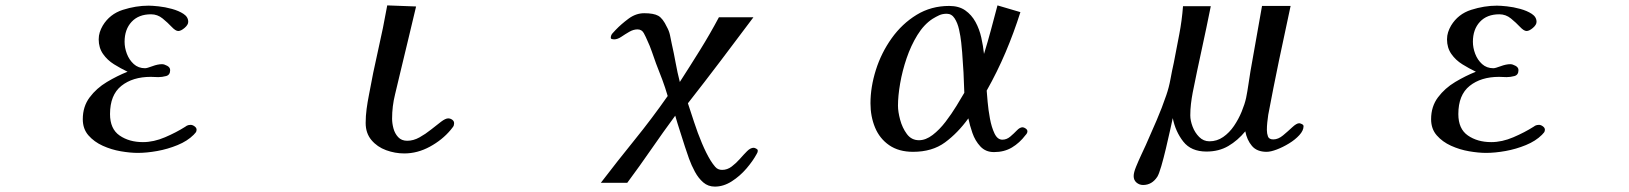

<svg xmlns="http://www.w3.org/2000/svg" viewBox="-20 -565 6040 712"><path d="M709 -84Q709 -78 706 -74Q703 -70 698 -65Q675 -42 638.5 -27Q602 -12 563 -5Q524 2 491 2Q463 2 428 -4Q393 -10 361 -24.5Q329 -39 308 -63Q287 -87 287 -123Q287 -170 312.5 -204Q338 -238 376.5 -261Q415 -284 453 -299Q428 -311 403 -326.5Q378 -342 362 -365Q346 -388 346 -419Q346 -433 350 -445.5Q354 -458 361 -470Q387 -513 435.5 -528.5Q484 -544 531 -544Q544 -544 568 -541.5Q592 -539 617.5 -532Q643 -525 660.5 -513.5Q678 -502 678 -484Q678 -473 664.5 -461.5Q651 -450 641 -450Q631 -450 616.5 -465.5Q602 -481 583 -496.5Q564 -512 540 -512Q494 -512 468 -484Q442 -456 442 -410Q442 -388 450.5 -365.5Q459 -343 476 -327.5Q493 -312 518 -312Q525 -312 545 -319.5Q565 -327 581 -327Q589 -327 600 -321Q611 -315 611 -305Q611 -287 596 -283Q581 -279 567 -279Q560 -279 553 -279.5Q546 -280 539 -280Q472 -280 430 -246.5Q388 -213 388 -142Q388 -87 423.5 -62.5Q459 -38 510 -38Q550 -38 592 -56Q634 -74 667 -95Q669 -97 673 -99Q679 -102 687 -102Q694 -102 701.5 -96.5Q709 -91 709 -84Z M1664 -108Q1664 -100 1660 -94.5Q1656 -89 1651 -83Q1620 -46 1574 -21Q1528 4 1479 4Q1445 4 1412 -8Q1379 -20 1357.5 -45.5Q1336 -71 1336 -109Q1336 -135 1339.5 -161Q1343 -187 1348 -212Q1363 -295 1382 -378Q1401 -461 1416 -545L1523 -541Q1509 -481 1494.5 -421.5Q1480 -362 1466 -303Q1456 -259 1445 -215Q1434 -171 1434 -125Q1434 -108 1439 -89Q1444 -70 1456.5 -56.5Q1469 -43 1490 -43Q1513 -43 1535.5 -55.5Q1558 -68 1578.5 -84.5Q1599 -101 1615.5 -113.5Q1632 -126 1642 -126Q1650 -126 1657 -121Q1664 -116 1664 -108Z M2790 -7Q2790 -3 2789 0Q2788 3 2786 6Q2772 32 2748 60Q2724 88 2693.5 107.5Q2663 127 2631 127Q2606 127 2588 111.5Q2570 96 2557 72Q2544 48 2535 23Q2526 -2 2520 -21Q2511 -50 2501.5 -79Q2492 -108 2484 -136Q2439 -75 2395.5 -12Q2352 51 2306 113H2208Q2270 32 2334 -47Q2398 -126 2456 -209Q2447 -240 2436 -269.5Q2425 -299 2413 -329Q2405 -351 2397.5 -373Q2390 -395 2380 -416Q2375 -428 2367.5 -442Q2360 -456 2344 -456Q2329 -456 2313.5 -447Q2298 -438 2284 -428.5Q2270 -419 2257 -419Q2255 -419 2250 -420Q2245 -421 2245 -425Q2245 -434 2251 -441Q2257 -448 2263 -454Q2283 -475 2310.5 -495.5Q2338 -516 2369 -516Q2404 -516 2421 -506.5Q2438 -497 2453 -465Q2461 -451 2464.5 -435Q2468 -419 2471 -403Q2479 -368 2485.5 -332Q2492 -296 2501 -261Q2539 -320 2576 -379.5Q2613 -439 2646 -501H2774Q2714 -421 2653.5 -341Q2593 -261 2531 -182Q2541 -152 2554 -112Q2567 -72 2583 -34Q2599 4 2615 30Q2623 43 2632.5 54Q2642 65 2658 65Q2677 65 2693.5 52.5Q2710 40 2724 24Q2738 8 2750.5 -4.5Q2763 -17 2775 -17Q2778 -17 2784 -14Q2790 -11 2790 -7Z M3556 -221Q3555 -259 3553 -296.5Q3551 -334 3548 -371Q3547 -384 3544.5 -407.5Q3542 -431 3536.5 -455.5Q3531 -480 3520 -497Q3509 -514 3491 -514Q3475 -514 3463 -508.5Q3451 -503 3438 -495Q3406 -474 3382 -435Q3358 -396 3342 -349Q3326 -302 3318 -255.5Q3310 -209 3310 -173Q3310 -151 3318 -121Q3326 -91 3343 -68Q3360 -45 3388 -45Q3413 -45 3438.5 -64.5Q3464 -84 3486.5 -113.5Q3509 -143 3527 -172.5Q3545 -202 3556 -221ZM3790 -78Q3790 -71 3783 -64Q3761 -35 3732.5 -18Q3704 -1 3666 -1Q3635 -1 3615.5 -22Q3596 -43 3586 -72Q3576 -101 3571 -126Q3532 -72 3484.5 -37Q3437 -2 3366 -2Q3313 -2 3277.5 -26.5Q3242 -51 3225 -92Q3208 -133 3208 -182Q3208 -242 3228 -305.5Q3248 -369 3286.5 -423Q3325 -477 3379 -510Q3433 -543 3500 -543Q3536 -543 3559.5 -526.5Q3583 -510 3597.5 -483.5Q3612 -457 3619 -425.5Q3626 -394 3629 -365Q3643 -410 3655 -455Q3667 -500 3679 -545L3764 -520Q3740 -444 3709 -371Q3678 -298 3639 -229Q3640 -216 3642.5 -187Q3645 -158 3651 -125.5Q3657 -93 3668 -70Q3679 -47 3697 -47Q3713 -47 3726.5 -58.5Q3740 -70 3751 -81.5Q3762 -93 3772 -93Q3777 -93 3783.5 -88.5Q3790 -84 3790 -78Z M4814 -97Q4814 -81 4798.5 -64Q4783 -47 4760 -33Q4737 -19 4714.5 -10.5Q4692 -2 4677 -2Q4641 -2 4622.5 -24Q4604 -46 4598 -78Q4570 -44 4535 -23.5Q4500 -3 4454 -3Q4397 -3 4368 -40Q4339 -77 4329 -127Q4326 -113 4319 -81.5Q4312 -50 4303.5 -14Q4295 22 4286.5 51Q4278 80 4272 90Q4252 121 4219 121Q4205 121 4194.5 112Q4184 103 4184 88Q4184 75 4193 53Q4202 31 4212.5 8.5Q4223 -14 4229 -27Q4249 -72 4269 -118.5Q4289 -165 4305 -212Q4315 -241 4320.5 -271.5Q4326 -302 4333 -333Q4343 -385 4353 -437Q4363 -489 4367 -542H4470Q4454 -462 4436.5 -382Q4419 -302 4403 -222Q4399 -201 4396.5 -180Q4394 -159 4394 -137Q4394 -118 4402.5 -95.5Q4411 -73 4427 -57Q4443 -41 4465 -41Q4493 -41 4516 -57Q4539 -73 4556 -98Q4573 -123 4584.5 -151Q4596 -179 4601 -202Q4606 -227 4609.5 -251.5Q4613 -276 4617 -300L4660 -543H4766Q4744 -442 4723 -341Q4702 -240 4683 -139Q4681 -125 4679.5 -111Q4678 -97 4678 -83Q4678 -70 4682 -59Q4686 -48 4702 -48Q4720 -48 4738 -63Q4756 -78 4772 -93Q4788 -108 4798 -108Q4801 -108 4807.5 -105Q4814 -102 4814 -97Z M5709 -84Q5709 -78 5706 -74Q5703 -70 5698 -65Q5675 -42 5638.5 -27Q5602 -12 5563 -5Q5524 2 5491 2Q5463 2 5428 -4Q5393 -10 5361 -24.5Q5329 -39 5308 -63Q5287 -87 5287 -123Q5287 -170 5312.5 -204Q5338 -238 5376.5 -261Q5415 -284 5453 -299Q5428 -311 5403 -326.5Q5378 -342 5362 -365Q5346 -388 5346 -419Q5346 -433 5350 -445.5Q5354 -458 5361 -470Q5387 -513 5435.5 -528.5Q5484 -544 5531 -544Q5544 -544 5568 -541.5Q5592 -539 5617.5 -532Q5643 -525 5660.5 -513.5Q5678 -502 5678 -484Q5678 -473 5664.5 -461.5Q5651 -450 5641 -450Q5631 -450 5616.5 -465.5Q5602 -481 5583 -496.5Q5564 -512 5540 -512Q5494 -512 5468 -484Q5442 -456 5442 -410Q5442 -388 5450.5 -365.5Q5459 -343 5476 -327.5Q5493 -312 5518 -312Q5525 -312 5545 -319.5Q5565 -327 5581 -327Q5589 -327 5600 -321Q5611 -315 5611 -305Q5611 -287 5596 -283Q5581 -279 5567 -279Q5560 -279 5553 -279.5Q5546 -280 5539 -280Q5472 -280 5430 -246.5Q5388 -213 5388 -142Q5388 -87 5423.5 -62.5Q5459 -38 5510 -38Q5550 -38 5592 -56Q5634 -74 5667 -95Q5669 -97 5673 -99Q5679 -102 5687 -102Q5694 -102 5701.5 -96.5Q5709 -91 5709 -84Z"/></svg>

Font: Kaisei Tokumin Medium
Style: Regular
Weight: 500
Designer: Font-Kai, 金井和夫
Foundry: KAZUO KANAI
Version: Version 5.003